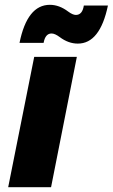

<svg xmlns="http://www.w3.org/2000/svg" viewBox="-20 -777 468 797"><path d="M303 -596Q264 -596 228 -623Q208 -638 194 -638Q168 -638 161 -599H61Q93 -757 187 -757Q226 -757 263 -729Q282 -715 295 -715Q322 -715 328 -754H428Q395 -596 303 -596ZM192 0H14L122 -541H299Z"/></svg>

Font: Argentum Sans
Style: Bold Italic
Weight: 700
Italic angle: -11°
Designer: Julieta Ulanovsky (font), Cristiano Sobral (main changes and remaster)
Foundry: Julieta Ulanovsky (font), Cristiano Sobral (main changes and remaster)
Version: Version 2.007;June 15, 2022;FontCreator 14.0.0.2814 64-bit; 